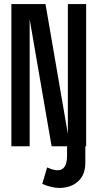

<svg xmlns="http://www.w3.org/2000/svg" viewBox="-20 -720 480 945"><path d="M188 185 212 104Q243 118 263 118Q310 118 310 47V0H234L126 -625V0H36V-700H204L314 -61V-700H404V0H400V81Q400 141 364 173Q328 205 272 205Q234 205 188 185Z"/></svg>

Font: Piscolabis
Style: Regular
Weight: 400
Designer: Ariel Martín Pérez
Foundry: Tunera Type Foundry
Version: Version 1.000